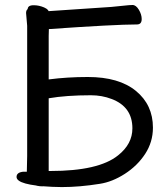

<svg xmlns="http://www.w3.org/2000/svg" viewBox="-20 -738 666 776"><path d="M150.9 15.1Q130.9 15.1 109.4 6.6Q87.9 -2 87.9 -19L89.8 -107.9V-633.8L85.4 -685.1Q85.4 -705.1 105.5 -705.1Q120.6 -705.1 140.6 -699.2L160.6 -691.9L429.7 -710Q451.7 -711.9 477.8 -714.8Q503.9 -717.8 515.6 -717.8Q529.8 -717.8 541.3 -698.5Q552.7 -679.2 552.7 -661.1Q552.7 -639.2 533.7 -639.2Q445.8 -639.2 171.9 -620.1Q171.9 -106.9 174.8 -1Q174.8 15.1 150.9 15.1ZM184.1 -46.9Q378.9 -46.9 457 -109.9Q515.1 -155.8 515.1 -219.2Q515.1 -306.2 431.2 -337.9Q392.1 -353 347.2 -353Q248 -353 176.8 -340.8V-46.9ZM230 18.1 190.9 17.1Q46.9 10.3 46.9 -22.9Q46.9 -41 73.2 -43.9H92.8V-604L91.8 -700.2Q91.8 -717.3 117.2 -716.8Q137.2 -716.8 158.2 -708Q179.2 -699.2 179.2 -682.1L176.8 -592.8V-417Q252 -426.8 335 -426.8Q460.9 -426.8 529.5 -370.4Q598.1 -314 598.1 -222.2Q598.1 -164.1 566.7 -116Q535.2 -67.9 484.6 -35.4Q434.1 -2.9 383.8 4.9Q301.8 18.1 230 18.1Z"/></svg>

Font: LXGW WenKai Screen R
Style: Regular
Weight: 400
Designer: Fontworks Inc.
Version: Version 1.235;May 31, 2022